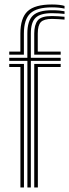

<svg xmlns="http://www.w3.org/2000/svg" viewBox="-20 -828 305 848"><path d="M101 0V-559.2H20.8V-572.8H100.8V-679.8Q100.8 -736 125.5 -759.4Q150.2 -782.8 209.5 -782.8Q227.8 -782.8 241.4 -781.5Q255 -780.2 265 -778.2V-766.5Q254 -767.8 239.6 -768.8Q225.2 -769.8 209.5 -769.8Q158.2 -769.8 137.2 -749.5Q116.2 -729.2 116.2 -679.8V-572.8H248V-559.2H116.2V0ZM70.2 0V-532H20.8V-545.5H85.8V0ZM131.2 0V-545.5H248V-532H147.2V0ZM20.8 -586.5V-600H70V-679.8Q70 -748.5 101.9 -778.4Q133.8 -808.2 209.5 -808.2Q226.8 -808.2 241.8 -806.5Q256.8 -804.8 265 -801.8V-790Q254.2 -792.5 240.1 -794Q226 -795.5 209.5 -795.5Q142.2 -795.5 113.9 -768.9Q85.5 -742.2 85.5 -679.8V-586.5ZM131.2 -586.5V-679.8Q131.2 -718.2 146.6 -737.8Q162 -757.2 209.5 -757.2Q223 -757.2 236.9 -756.2Q250.8 -755.2 265 -754V-741.5Q250.5 -742.5 236.9 -743.5Q223.2 -744.5 209.5 -744.5Q174.2 -744.5 160.5 -730.5Q146.8 -716.5 146.8 -679.8V-600H248V-586.5Z"/></svg>

Font: Big Shoulders Inline Display Thin Medium
Style: Regular
Weight: 500
Version: Version 2.002